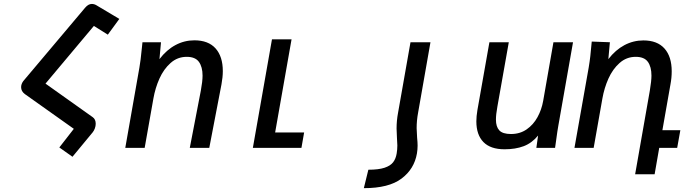

<svg xmlns="http://www.w3.org/2000/svg" viewBox="-20 -770 3640 1000"><path d="M364.5 -99 109.5 -280Q90 -294.5 90 -316Q90 -332.5 101.5 -348L423.5 -730Q440 -749.5 458.5 -749.5Q472.5 -749.5 486.5 -740L601.5 -671.5L541.5 -589.5L469 -635Q359 -505 279 -408.5L217 -334.5L462.5 -160Q478.5 -149 478.5 -125.5Q478.5 -113.5 474 -101.2Q469.5 -89 462.5 -80.5L357.5 46.5L289 -2Z M717.5 -507.5Q718.5 -515 719.5 -525.8Q720.5 -536.5 722 -550H818.5L810.5 -462Q847.5 -510.5 893.8 -535.2Q940 -560 992.5 -560Q1065 -560 1102.8 -517.8Q1140.5 -475.5 1140.5 -399.5Q1140.5 -368.5 1133.5 -330.5L1070 0H968.5L1026 -298Q1035 -346.5 1035 -376Q1035 -421.5 1016 -447.8Q997 -474 952.5 -474Q904.5 -474 868.5 -442Q832.5 -410 810.5 -360.8Q788.5 -311.5 779 -257L733.5 0H632.5L706 -417.5Q713 -458 717.5 -507.5Z M1396.5 -565H1498.5L1413 -80H1564L1550 0H1297Z M2151.5 29.5Q2155 8.5 2155 -11.5Q2155 -29 2152.5 -52.5Q2150 -90 2150 -102.5Q2150 -142 2157.5 -182.5L2222 -550H2118L2053 -181.5Q2045.5 -141 2045.5 -100.5Q2045.5 -81.5 2047.5 -51.5Q2049.5 -24.5 2049.5 -12.5Q2049.5 8.5 2046 29.5Q2041.5 57 2027.5 75.2Q2013.5 93.5 1982.5 103.8Q1951.5 114 1898.5 114L1875 210Q2005 210 2071.2 160.2Q2137.5 110.5 2151.5 29.5Z M2461 -138Q2461 -163.5 2466.5 -196.5L2529 -550H2630L2570.5 -214.5Q2563 -173.5 2563 -147Q2563 -110 2580.5 -91Q2598 -72 2641.5 -72Q2688 -72 2723 -96.2Q2758 -120.5 2779.5 -159.8Q2801 -199 2809 -244.5L2862.5 -550H2964.5L2888 -115.5Q2883.5 -91.5 2876.5 -39Q2877.5 -45.5 2871 0H2773.5L2782.5 -64Q2750 -24.5 2707.2 -8.5Q2664.5 7.5 2608 7.5Q2534.5 7.5 2497.8 -30.2Q2461 -68 2461 -138Z M3062 -553.5 3156.5 -550 3148.5 -462Q3185.5 -510 3232 -534.8Q3278.5 -559.5 3331 -559.5Q3403.5 -559.5 3441 -517.2Q3478.5 -475 3478.5 -398.5Q3478.5 -365 3472 -330.5L3430 -92H3523.5L3507 0H3413.5L3389.5 137.5H3288L3364.5 -298Q3373 -349 3373 -376Q3373 -422 3354.2 -448Q3335.5 -474 3291 -474Q3243 -474 3207 -442Q3171 -410 3149 -360.8Q3127 -311.5 3117.5 -257L3072 0H2972L3046 -417.5Q3051.5 -450.5 3054.5 -477.2Q3057.5 -504 3062 -553.5Z"/></svg>

Font: JuliaMono MediumItalic
Style: Regular
Weight: 500
Italic angle: -9°
Monospace: yes
Designer: cormullion
Foundry: corm
Version: Version 0.049; ttfautohint (v1.8.4)